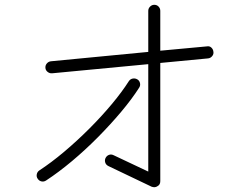

<svg xmlns="http://www.w3.org/2000/svg" viewBox="-20 -779 1040 799"><path d="M611 -2 431 -88Q421 -93 418 -102.5Q415 -112 419 -121Q424 -131 433.5 -134.5Q443 -138 453 -133L597 -65V-512L197 -474Q187 -473 178.5 -479.5Q170 -486 169 -496Q168 -507 175 -515Q182 -523 192 -524L597 -563V-734Q597 -744 604.5 -751.5Q612 -759 622 -759Q633 -759 640 -751.5Q647 -744 647 -734V-568L841 -586Q852 -588 859.5 -581Q867 -574 868 -564Q870 -554 863 -545.5Q856 -537 846 -536L647 -517V-25Q647 -10 635 -4Q625 3 611 -2ZM172 -28Q163 -22 153 -24Q143 -26 137 -35Q131 -43 133 -53.5Q135 -64 144 -70Q193 -102 246.5 -147Q300 -192 351.5 -243.5Q403 -295 445.5 -346Q488 -397 516 -441Q522 -450 532 -452Q542 -454 551 -449Q560 -444 562.5 -433.5Q565 -423 559 -414Q529 -367 484.5 -314Q440 -261 387.5 -208Q335 -155 279.5 -108.5Q224 -62 172 -28Z"/></svg>

Font: Kurewa Gothic CJK TC Regular
Style: Regular
Weight: 400
Designer: Max Yao
Foundry: Max-Everyday
Version: Version 1.071; ttfautohint (v1.8.3)